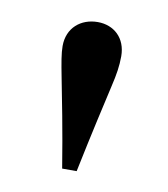

<svg xmlns="http://www.w3.org/2000/svg" viewBox="-48 -805 346 395"><g transform="rotate(10 125.0 -607.0)"><path d="M106.4 -452.6H136.7C153.3 -533.2 169.4 -603.5 177.2 -637.7C183.1 -662.6 186 -681.2 186 -701.2C186 -739.3 160.2 -762.2 126.5 -762.2C91.3 -762.2 63.5 -739.3 63.5 -701.2C63.5 -686 66.9 -667 72.8 -636.7C79.6 -602.1 94.2 -528.8 106.4 -452.6Z"/></g></svg>

Font: Stoke
Style: Light
Weight: 300
Designer: Nicole Fally
Foundry: Nicole Fally
Version: Version 1.001